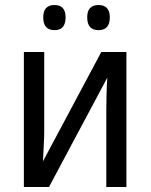

<svg xmlns="http://www.w3.org/2000/svg" viewBox="-20 -744 599 764"><path d="M372 -624Q417 -624 417 -675Q417 -724 372 -724Q327 -724 327 -675Q327 -624 372 -624ZM197 -624Q241 -624 241 -675Q241 -724 197 -724Q152 -724 152 -675Q152 -624 197 -624ZM75 -537V0H175L407 -435Q405 -409 404 -370.5Q403 -332 403 -305V0H483V-537H383L151 -102Q152 -129 154 -164Q156 -199 156 -223V-537Z"/></svg>

Font: Noto Sans UI SemiCondensed
Style: Regular
Weight: 400
Width: 4
Designer: Monotype Design Team
Foundry: Monotype Imaging Inc.
Version: 1.001